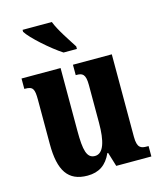

<svg xmlns="http://www.w3.org/2000/svg" viewBox="-115 -850 795 945"><g transform="rotate(-15 282.0 -378.0)"><path d="M256 -606H324V-619C300 -657 256 -721 239 -766H90V-756C111 -721 200 -642 256 -606ZM214 10C272 10 311 -16 336 -72H340L362 0H541V-53H533C503 -53 483 -58 483 -116V-536H285V-483H288C318 -483 335 -477 335 -419V-227C335 -134 318 -74 274 -74C232 -74 222 -118 222 -215V-536H23V-483H26C67 -483 74 -470 74 -413V-188C74 -53 115 10 214 10Z"/></g></svg>

Font: Noto Serif Thai ExtraCondensed ExtraBold
Style: Regular
Weight: 800
Width: 2
Designer: Monotype Design Team
Foundry: Monotype Imaging Inc.
Version: Version 2.002